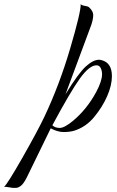

<svg xmlns="http://www.w3.org/2000/svg" viewBox="-167 -641 572 935"><path d="M330 -280Q330 -296 323.5 -309.5Q317 -323 303 -323Q268 -323 221.5 -258Q175 -193 88 -31Q101 -18 124 -18Q147 -18 189 -53Q256 -109 301 -192Q330 -246 330 -280ZM315 -350Q322 -350 328 -348Q378 -335 378 -270Q378 -226 355 -173Q332 -120 291.5 -71Q251 -22 193 -4Q171 2 142.5 2Q114 2 80 -16L-36 222Q-52 254 -65.5 264Q-79 274 -90 274Q-101 274 -104.5 274Q-108 274 -123.5 271Q-139 268 -147 269Q-129 252 -57 125.5Q15 -1 48 -70Q122 -226 174.5 -404Q227 -582 226 -621Q230 -615 246 -612.5Q262 -610 266 -606Q287 -587 287 -568Q287 -549 278 -521L152 -182Q215 -285 251 -317.5Q287 -350 315 -350Z"/></svg>

Font: Great Vibes
Style: Regular
Weight: 400
Designer: Robert E. Leuschke
Foundry: Robert E. Leuschke
Version: Version 1.001